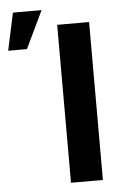

<svg xmlns="http://www.w3.org/2000/svg" viewBox="-172 -822 546 861"><g transform="rotate(-5 101.0 -391.5)"><path d="M255.9 0H112.3V-710.9H255.9ZM-80.6 -782.7H48.3L-32.2 -614.3H-116.7Z"/></g></svg>

Font: RobotoCondensed-Bold
Style: Bold
Weight: 700
Designer: Google
Version: Version 2.001240; 2014